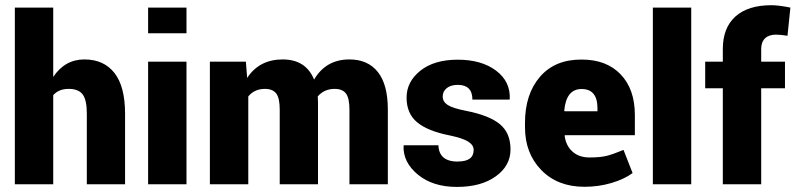

<svg xmlns="http://www.w3.org/2000/svg" viewBox="-20 -715 3087 745"><path d="M186.5 -685.5V-416.5Q231.9 -484.4 307.4 -484.4Q382.8 -484.4 424.1 -431.9Q465.3 -379.4 465.3 -273.4V0H316.9V-274.4Q316.9 -327.1 300.8 -348.6Q284.7 -370.1 246.3 -370.1Q208 -370.1 186.5 -345.7V0H37.6V-685.5Z M703.6 -475.6V0H554.7V-475.6ZM703.6 -685.5V-585.9H554.7V-685.5Z M1212.9 -340.8 1213.9 -317.4V0H1065.4V-289.6Q1065.4 -334.5 1051.8 -352.3Q1038.1 -370.1 1007.8 -370.1Q967.3 -370.1 943.4 -340.8V0H794.4V-475.6H934.1L939 -412.6Q986.3 -484.4 1076.7 -484.4Q1167 -484.4 1198.7 -406.2Q1244.6 -484.4 1335.9 -484.4Q1407.2 -484.4 1446 -435.8Q1484.9 -387.2 1484.9 -289.6V0H1335.9V-289.6Q1335.9 -334.5 1322.3 -352.3Q1308.6 -370.1 1278.8 -370.1Q1237.8 -370.1 1212.9 -340.8Z M1757.3 -87.9V-88.4Q1817.9 -88.4 1817.9 -133.3Q1817.9 -151.9 1797.1 -165.3Q1776.4 -178.7 1725.1 -189.5Q1640.1 -206.1 1598.9 -240.2Q1557.6 -274.4 1557.6 -336.2Q1557.6 -397.9 1611.1 -440.7Q1664.6 -483.4 1756.3 -483.4Q1848.1 -483.4 1904.5 -441.2Q1960.9 -398.9 1958 -331.1L1957 -328.6H1813Q1813 -357.4 1798.6 -371.6Q1784.2 -385.7 1756.6 -385.7Q1729 -385.7 1713.4 -373Q1697.8 -360.4 1697.8 -340.3Q1697.8 -320.3 1717.3 -307.6Q1736.8 -294.9 1789.6 -284.7Q1878.9 -267.1 1919.9 -232.9Q1960.9 -198.7 1960.9 -135.3Q1960.9 -71.8 1903.8 -30.8Q1846.7 10.3 1752.9 10.3Q1659.2 10.3 1601.3 -37.6Q1543.5 -85.4 1545.9 -148.9L1546.9 -151.4H1681.2Q1683.1 -87.9 1757.3 -87.9Z M2298.3 -294.9Q2298.3 -369.6 2236.8 -369.6Q2176.8 -369.6 2169.4 -285.6L2170.9 -283.2H2298.3ZM2434.6 -43V-43.5ZM2017.1 -221.2V-238.3Q2017.1 -349.6 2075.2 -417Q2133.3 -484.4 2236.8 -483.9Q2333.5 -483.9 2388.4 -426.3Q2443.4 -368.7 2443.4 -268.6V-190.4H2171.9L2170.9 -188Q2175.8 -149.9 2201.2 -127Q2226.6 -104 2267.3 -104Q2308.1 -104 2332.5 -109.9Q2356.9 -115.7 2399.4 -133.3L2434.6 -43.5Q2401.9 -19.5 2352.3 -4.9Q2302.7 9.8 2247.6 9.8Q2143.6 9.8 2080.3 -55.2Q2017.1 -120.1 2017.1 -221.2Z M2662.1 -685.5V0H2513.2V-685.5Z M2933.6 0H2784.7V-372.6H2716.3V-475.6H2784.7V-524.9Q2784.7 -606.9 2833.5 -650.9Q2882.3 -694.8 2973.1 -694.8Q3001.5 -694.8 3046.9 -685.5L3035.6 -576.2Q3007.3 -580.6 2991.2 -580.6Q2963.4 -580.6 2948.5 -566.2Q2933.6 -551.8 2933.6 -524.9V-475.6H3025.9V-372.6H2933.6Z"/></svg>

Font: Yantramanav Black
Style: Regular
Weight: 900
Version: Version 1.001;PS 1.0;hotconv 1.0.72;makeotf.lib2.5.5900; ttf